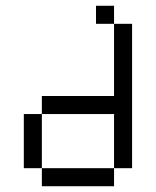

<svg xmlns="http://www.w3.org/2000/svg" viewBox="-20 -645 540 665"><path d="M375 -562.5H312.5V-625H375ZM62.5 -250H125V-62.5H62.5ZM125 -62.5H375V0H125ZM125 -312.5H375V-562.5H437.5V-62.5H375V-250H125Z"/></svg>

Font: 寒蝉点阵体 16px
Style: Regular
Weight: 400
Designer: Designed by Warren2060
Foundry: ChillType
Version: Version 1.000